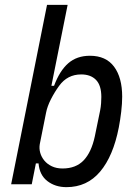

<svg xmlns="http://www.w3.org/2000/svg" viewBox="-20 -760 559 792"><path d="M174 -740H259L192 -406H203Q226 -468 261.5 -499Q297 -530 351 -530Q417 -530 450.5 -485Q484 -440 484 -361Q484 -333 480 -299Q476 -265 470 -234Q447 -116 393 -52Q339 12 254 12Q208 12 175.5 -13Q143 -38 139 -86H128L111 0H26ZM238 -65Q293 -65 325 -98.5Q357 -132 371 -197L393 -304Q396 -319 397 -334Q398 -349 398 -360Q398 -408 376 -430.5Q354 -453 315 -453Q258 -453 224 -406Q205 -380 190 -350.5Q175 -321 170 -295L144 -165Q141 -147 146 -129.5Q151 -112 163 -97.5Q175 -83 194 -74Q213 -65 238 -65Z"/></svg>

Font: IBM Plex Sans Condensed Text
Style: Italic
Weight: 450
Width: 3
Italic angle: -11°
Designer: Mike Abbink, Paul van der Laan, Pieter van Rosmalen
Foundry: Bold Monday
Version: Version 1.1